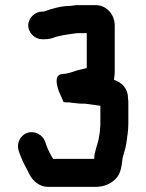

<svg xmlns="http://www.w3.org/2000/svg" viewBox="-20 -687 569 748"><path d="M354 -667H277C269 -666 261 -665 254 -664C215 -664 180 -652 150 -642H145C116 -642 90 -617 90 -588C90 -559 116 -534 145 -534H151C161 -534 171 -535 182 -538C211 -549 244 -553 281 -558H318V-422C311 -420 299 -417 294 -416C272 -412 249 -399 224 -399C199 -397 194 -375 209 -332L228 -289C237 -288 244 -288 249 -288C252 -288 254 -288 257 -287L275 -285C284 -284 292 -283 301 -283H312C323 -282 332 -280 342 -279L356 -277C361 -276 366 -276 371 -275V-204C371 -199 371 -194 370 -189C370 -172 366 -159 364 -143C359 -121 347 -94 347 -68H187C177 -84 167 -103 160 -123L156 -135C151 -149 142 -159 128 -166C81 -189 38 -143 53 -99L57 -87C61 -77 65 -67 70 -56C78 -39 87 -25 94 -9C107 17 133 41 167 41H352C380 41 401 33 419 20C449 -2 453 -30 458 -73C463 -93 469 -108 472 -128C475 -153 480 -176 480 -204V-282C480 -290 480 -297 479 -302C479 -342 455 -366 424 -376C425 -381 425 -384 425 -385C426 -392 427 -399 427 -407V-588C427 -631 394 -667 354 -667Z"/></svg>

Font: Electronic
Style: ExHv
Weight: 900
Version: Version 1.011